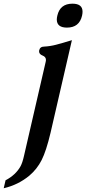

<svg xmlns="http://www.w3.org/2000/svg" viewBox="-76 -713 460 1023"><path d="M310.1 -693.4Q363.8 -693.4 363.8 -650.9Q363.8 -641.6 361.3 -629.9Q346.7 -565.9 280.8 -565.9Q227.1 -565.9 226.6 -608.4Q226.6 -618.2 229.5 -629.9Q244.1 -693.4 310.1 -693.4ZM193.4 -5.9Q170.4 91.3 146 139.6Q121.6 188 80.1 223.1Q21 272 -56.2 290L-46.4 247.6Q8.3 218.8 33.7 172.4Q43.9 153.3 51.8 117.7Q60.1 82 79.6 -2.9L167.5 -383.8Q168.5 -388.7 168.9 -393.1Q168.9 -410.2 150.9 -417Q132.3 -424.3 132.3 -439Q132.3 -441.9 132.8 -444.8Q137.2 -464.8 159.7 -464.8Q190.9 -466.3 222.7 -474.6Q254.9 -482.9 307.1 -499Z"/></svg>

Font: Caudex
Style: Bold
Weight: 700
Italic angle: -13°
Version: Version 1.04